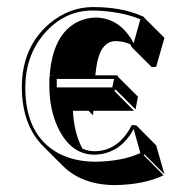

<svg xmlns="http://www.w3.org/2000/svg" viewBox="-20 -459 530 545"><path d="M349.6 -333.5Q329.1 -342.3 308.6 -342.3Q263.2 -342.3 252.9 -264.6Q251.5 -254.9 250.5 -245.1H311Q313.5 -244.6 314 -244.1Q314.5 -242.2 314.9 -241.2L371.6 -184.6L364.7 -148.4L308.1 -205.1Q306.2 -201.7 304.2 -201.2L360.4 -144.5H245.1Q244.6 -136.7 244.1 -131.8L231.4 -144.5H187.5L187 -145Q189.9 -82 213.9 -37.1Q230.5 -29.8 248 -29.8Q306.6 -29.8 343.3 -85Q349.6 -94.7 354 -104L367.2 -103L423.3 -46.4L446.8 35.6L390.1 -21L388.2 -18.1L444.3 38.6Q388.2 65.4 305.7 66.4Q212.9 65.9 158.2 11.7L101.6 -44.9Q42.5 -105.5 42 -210.9Q42 -325.7 121.1 -392.6Q176.3 -438.5 243.2 -439Q324.7 -439 381.3 -414.1Q385.3 -412.1 388.2 -411.1L390.1 -408.2L446.8 -351.6L423.3 -269.5L410.6 -268.6L354 -325.2Q351.6 -330.1 349.6 -333.5ZM129.9 -244.6Q129.4 -245.1 121.1 -245.6Q129.9 -361.3 200.2 -397Q224.6 -408.7 252 -409.2Q321.3 -407.7 359.4 -336.4L378.4 -404.3Q321.3 -427.7 243.2 -429.2Q162.1 -429.2 105 -362.8Q52.2 -300.3 51.8 -210.9Q51.8 -75.2 146 -23.9Q190.4 -0.5 249 0Q324.7 -0.5 378.4 -24.4L359.4 -92.8Q326.7 -31.7 266.6 -21.5Q256.8 -20 248 -20Q181.6 -20 145 -95.7Q120.1 -147.9 120.1 -215.8Q120.1 -227.1 120.1 -234.9L120.6 -237.3Q121.1 -241.7 121.1 -245.1ZM141.1 -234.9V-210.9H298.8L303.7 -234.9Z"/></svg>

Font: Linux Biolinum Shadow O
Style: Regular
Weight: 400
Designer: Philipp H. Poll
Foundry: Philipp H. Poll
Version: Version 1.0.4